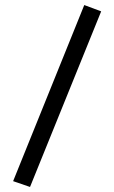

<svg xmlns="http://www.w3.org/2000/svg" viewBox="-20 -728 452 761"><path d="M99 13 381 -683 314 -708 32 -10Z"/></svg>

Font: RazerF5
Style: Regular
Weight: 400
Foundry: Razer Inc.
Version: Version 2